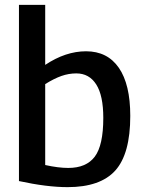

<svg xmlns="http://www.w3.org/2000/svg" viewBox="-20 -760 591 790"><path d="M58 -15V-740H166V-493Q250 -549 334 -549Q422 -549 469 -481Q516 -413 516 -283Q516 -127 454.5 -58.5Q393 10 258 10Q173 10 58 -15ZM166 -81Q220 -69 261 -69Q335 -69 370 -115.5Q405 -162 405 -275Q405 -367 376 -412.5Q347 -458 294 -458Q263 -458 233 -447.5Q203 -437 166 -414Z"/></svg>

Font: Georama Medium
Style: Regular
Weight: 500
Designer: Jean-Baptiste Levee
Foundry: Production Type
Version: Version 1.000